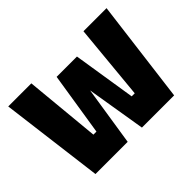

<svg xmlns="http://www.w3.org/2000/svg" viewBox="-117 -771 982 982"><g transform="rotate(-45 374.5 -280.0)"><path d="M90 0 19 -560H186L225 -150H247L301 -492H448L502 -150H524L563 -560H730L659 0H426L373 -322L323 0Z"/></g></svg>

Font: Tektur SemiCondensed
Style: Bold
Weight: 700
Width: 4
Designer: Adam Jagosz
Foundry: Adam Jagosz
Version: Version 1.005;gftools[0.9.30]